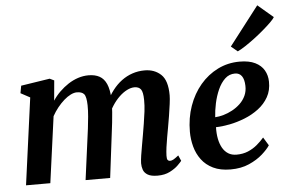

<svg xmlns="http://www.w3.org/2000/svg" viewBox="-57 -952 1585 1047"><g transform="rotate(-5 735.5 -428.5)"><path d="M248 -556.5 238 -446.5Q254.5 -472 277 -494Q299.5 -516 325.2 -532.8Q351 -549.5 379.2 -558.8Q407.5 -568 436.5 -568Q472 -568 496.5 -554.5Q521 -541 534.2 -511Q547.5 -481 550 -430.5Q550 -423.5 550 -415.8Q550 -408 549.5 -400Q549 -392 548 -383.5L529 -412Q545.5 -448.5 567.8 -477.2Q590 -506 617.2 -526.2Q644.5 -546.5 676.2 -557.2Q708 -568 743.5 -568Q797.5 -568 832.8 -535Q868 -502 868 -421Q868 -404 864 -373.2Q860 -342.5 854.5 -308.5Q849 -274.5 844 -247Q839.5 -222 834.5 -194.2Q829.5 -166.5 826 -140.2Q822.5 -114 822 -94Q821.5 -76.5 826.2 -70.5Q831 -64.5 838.5 -64.5Q848 -64.5 858.2 -70.2Q868.5 -76 886 -90L899.5 -59.5Q894 -52 877.2 -35.5Q860.5 -19 832.2 -4.5Q804 10 765 10Q729 10 710.8 -1Q692.5 -12 686.5 -29Q680.5 -46 680.5 -65Q681 -82 684.8 -107.5Q688.5 -133 694 -162Q699.5 -191 704 -219Q708.5 -246 714 -278.8Q719.5 -311.5 723.5 -345Q727.5 -378.5 727 -407.5Q726.5 -451.5 715.2 -466.2Q704 -481 680 -481Q661 -481 639.5 -470.2Q618 -459.5 597 -439.5Q576 -419.5 558.2 -392Q540.5 -364.5 528.5 -331.5L550.5 -408Q550 -385 547.8 -356.8Q545.5 -328.5 542.5 -300.2Q539.5 -272 536 -247L505.5 0H371L400 -218Q404 -245.5 408 -278.2Q412 -311 415 -344Q418 -377 417.5 -405.5Q416.5 -453 404.5 -467Q392.5 -481 365 -481Q349.5 -481 331.2 -472Q313 -463 294.2 -446.5Q275.5 -430 258.2 -408.5Q241 -387 227.5 -362.5L178 0H45L109.5 -475.5L58.5 -503L66 -543.5L224 -568Z M1383 -102Q1369.5 -81 1339.8 -54.5Q1310 -28 1266 -8.5Q1222 11 1164.5 11Q1108.5 11 1069.2 -8Q1030 -27 1006 -59.2Q982 -91.5 971.2 -131.5Q960.5 -171.5 960.5 -212.5Q960.5 -288.5 983.5 -353.5Q1006.5 -418.5 1047.5 -467Q1088.5 -515.5 1143.8 -543Q1199 -570.5 1263.5 -570.5Q1315.5 -570.5 1348.5 -554.2Q1381.5 -538 1397.5 -510.2Q1413.5 -482.5 1414 -448Q1415 -400 1394.5 -363.8Q1374 -327.5 1339.5 -301.5Q1305 -275.5 1263.5 -259Q1222 -242.5 1180.2 -234.2Q1138.5 -226 1104.5 -225.5Q1103.5 -190.5 1109.2 -161.5Q1115 -132.5 1127.2 -111.2Q1139.5 -90 1158.5 -78.2Q1177.5 -66.5 1203.5 -66.5Q1238.5 -66.5 1266.5 -78.2Q1294.5 -90 1316.5 -108.5Q1338.5 -127 1355.5 -147ZM1233 -508Q1201 -508 1178 -486.2Q1155 -464.5 1139.5 -429.8Q1124 -395 1115.5 -355.5Q1107 -316 1105 -280Q1126 -281 1150.8 -288Q1175.5 -295 1199.5 -308Q1223.5 -321 1243 -339.5Q1262.5 -358 1273.8 -382.5Q1285 -407 1284 -436.5Q1283 -472 1270 -490Q1257 -508 1233 -508ZM1223.5 -656.5 1386.5 -868 1471 -796Q1465.5 -786 1447.8 -768.5Q1430 -751 1405.2 -729.8Q1380.5 -708.5 1353.2 -688Q1326 -667.5 1301.2 -651.2Q1276.5 -635 1259 -627Z"/></g></svg>

Font: Merriweather
Style: Bold Italic
Weight: 700
Italic angle: -7.8°
Version: Version 2.101